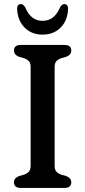

<svg xmlns="http://www.w3.org/2000/svg" viewBox="-20 -920 418 940"><path d="M247.5 -108Q247.5 -88.5 256.8 -78.8Q266 -69 282.5 -64L304.5 -58Q329 -48 329 -27.5Q329 0 296 0H81.5Q48.5 0 48.5 -27.5Q48.5 -48 73 -58L95 -64Q111 -69 120.5 -78.8Q130 -88.5 130 -108V-592Q130 -611.5 120.5 -621.2Q111 -631 95 -636L73 -642Q48.5 -652 48.5 -672.5Q48.5 -700 81.5 -700H296Q329 -700 329 -672.5Q329 -652 304.5 -642L282.5 -636Q266 -631 256.8 -621.2Q247.5 -611.5 247.5 -592ZM188.5 -818Q246.5 -818 274 -884Q283.5 -900 294.5 -900Q315 -900 313 -872.5Q310 -817.5 275.8 -784Q241.5 -750.5 188.5 -750.5Q135.5 -750.5 101.5 -784Q67.5 -817.5 64 -872.5Q62 -900 82.5 -900Q93.5 -900 103.5 -884Q130.5 -818 188.5 -818Z"/></svg>

Font: Fraunces 9pt SuperSoft
Style: Regular
Weight: 400
Version: Version 1.000;[b76b70a41]